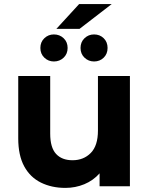

<svg xmlns="http://www.w3.org/2000/svg" viewBox="-20 -909 727 937"><path d="M299 8Q232 8 179.5 -18Q127 -44 98 -97.5Q69 -151 69 -234V-538H225V-257Q225 -189 253.5 -158Q282 -127 334 -127Q388 -127 423 -162.5Q458 -198 458 -272V-538H614V0H466V-63Q435 -28 391.5 -10Q348 8 299 8ZM243 -609Q216 -609 196.5 -627.5Q177 -646 177 -675Q177 -704 196.5 -722.5Q216 -741 243 -741Q271 -741 290.5 -722.5Q310 -704 310 -675Q310 -646 290.5 -627.5Q271 -609 243 -609ZM439 -609Q412 -609 392.5 -627.5Q373 -646 373 -675Q373 -704 392.5 -722.5Q412 -741 439 -741Q467 -741 486 -722.5Q505 -704 505 -675Q505 -646 486 -627.5Q467 -609 439 -609ZM255 -768 366 -889H525L368 -768Z"/></svg>

Font: Montserrat
Style: Bold
Weight: 700
Designer: Julieta Ulanovsky
Foundry: Julieta Ulanovsky
Version: Version 9.000; ttfautohint (v1.8.4.7-5d5b)